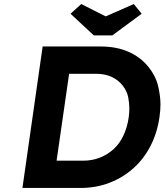

<svg xmlns="http://www.w3.org/2000/svg" viewBox="-20 -930 814 950"><path d="M91 0 191 -700H478Q555 -700 614 -674.5Q673 -649 711.5 -602.5Q750 -556 762 -505.5Q774 -455 774 -413Q774 -383 769 -350Q758 -273 725 -208.5Q692 -144 640 -97.5Q588 -51 521.5 -25.5Q455 0 378 0ZM260 -135H392Q437 -135 475.5 -150.5Q514 -166 543.5 -193.5Q573 -221 591.5 -261Q610 -301 617 -350Q620 -374 620 -395Q620 -418 614.5 -448Q609 -478 587.5 -506Q566 -534 532.5 -549.5Q499 -565 454 -565H322ZM444 -755 329 -862 382 -910 503 -849 642 -910 681 -862 536 -755Z"/></svg>

Font: Lexend SemBd
Style: Italic
Weight: 600
Italic angle: -8.13011°
Designer: Bonnie Shaver-Troup, Thomas Jockin
Foundry: Lexend
Version: Version 1.007